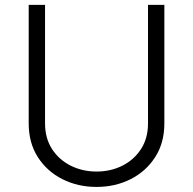

<svg xmlns="http://www.w3.org/2000/svg" viewBox="-20 -747 784 780"><path d="M581.3 -727.3H647.7V-245.7Q647.7 -166.5 610.4 -108.7Q573.2 -50.8 510.7 -19.2Q448.2 12.4 372.2 12.4Q296.2 12.4 233.5 -19.2Q170.8 -50.8 133.7 -108.7Q96.6 -166.5 96.6 -245.7V-727.3H163V-245.7Q163 -185.4 191.4 -141.5Q219.8 -97.7 267.4 -73.9Q315 -50.1 372.2 -50.1Q429.7 -50.1 477.1 -73.9Q524.5 -97.7 552.9 -141.5Q581.3 -185.4 581.3 -245.7Z"/></svg>

Font: Inter UI Light
Style: Regular
Weight: 300
Designer: Rasmus Andersson
Foundry: rsms
Version: 3.2;8d6f07862